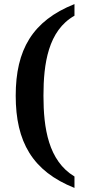

<svg xmlns="http://www.w3.org/2000/svg" viewBox="-20 -787 417 941"><path d="M345 134V78C217 1 193 -159 193 -318C193 -475 216 -637 345 -710V-767C139 -685 57 -543 57 -318C57 -92 139 52 345 134Z"/></svg>

Font: Noto Serif Gurmukhi SemiBold
Style: Regular
Weight: 600
Designer: Vaibhav Singh and the Monotype Design Team
Foundry: Monotype Imaging Inc.
Version: Version 2.004